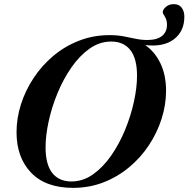

<svg xmlns="http://www.w3.org/2000/svg" viewBox="-20 -897 912 929"><path d="M783.5 -458Q783.5 -390 762 -322.5Q740.5 -255 700.8 -194.8Q661 -134.5 605.2 -88Q549.5 -41.5 481 -14.8Q412.5 12 333.5 12Q201 12 130.5 -61.5Q60 -135 60 -257Q60 -325 81.5 -392.5Q103 -460 143 -520.2Q183 -580.5 238.5 -627Q294 -673.5 362.8 -700.2Q431.5 -727 510 -727Q547.5 -727 578 -721.2Q608.5 -715.5 636 -709.5Q663.5 -703.5 693 -703.5Q739.5 -703.5 763.8 -723Q788 -742.5 788 -777Q788 -800.5 777.8 -816.2Q767.5 -832 767.5 -837.5Q767.5 -851 783 -864Q798.5 -877 821 -877Q846 -877 859 -859.8Q872 -842.5 872 -816.5Q872 -745 821.2 -706.8Q770.5 -668.5 682.5 -679Q729.5 -646.5 756.5 -590Q783.5 -533.5 783.5 -458ZM200.5 -184.5Q200.5 -101 233 -60Q265.5 -19 325 -19Q381.5 -19 430 -53.2Q478.5 -87.5 517.8 -144Q557 -200.5 585 -268.2Q613 -336 628 -404.8Q643 -473.5 643 -530.5Q643 -614 610.5 -655Q578 -696 518.5 -696Q462 -696 413.5 -661.8Q365 -627.5 325.8 -571Q286.5 -514.5 258.5 -446.8Q230.5 -379 215.5 -310.2Q200.5 -241.5 200.5 -184.5Z"/></svg>

Font: Newsreader Display SemiBold
Style: Italic
Weight: 600
Italic angle: -17°
Designer: Hugues Gentile
Foundry: Production Type
Version: Version 1.001